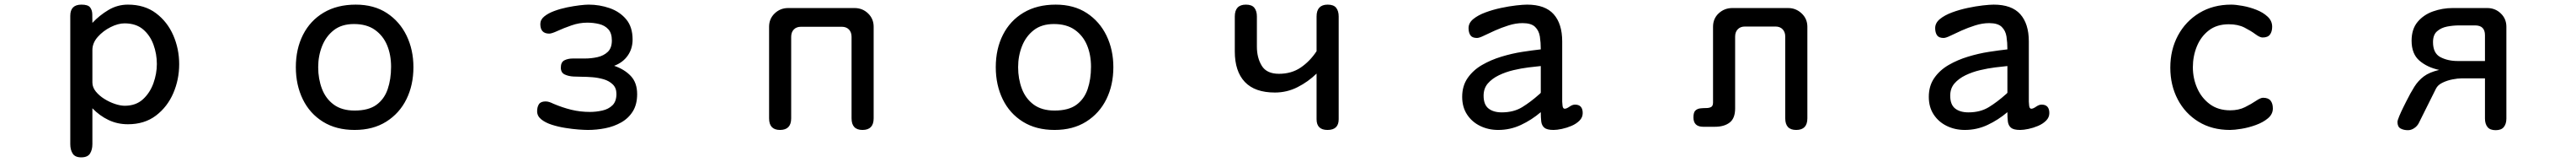

<svg xmlns="http://www.w3.org/2000/svg" viewBox="-20 -553 11040 693"><path d="M328.1 120.1Q301.8 120.1 291.5 104Q281.2 87.9 281.2 63.5V-485.4Q281.2 -533.2 329.1 -533.2Q356.4 -533.2 365.7 -522Q375 -510.7 375.5 -492.7Q376 -474.6 376 -455.1Q406.2 -487.3 444.8 -510.3Q483.4 -533.2 528.3 -533.2Q599.6 -533.2 648.4 -496.6Q697.3 -460 722.7 -401.9Q748 -343.8 748 -278.3Q748 -212.9 722.7 -154.3Q697.3 -95.7 648.4 -58.6Q599.6 -21.5 528.3 -21.5Q483.4 -21.5 445.3 -39.6Q407.2 -57.6 376 -89.8V63.5Q376 87.9 365.7 104Q355.5 120.1 328.1 120.1ZM514.6 -100.6Q562.5 -100.6 592.8 -128.4Q623 -156.2 637.7 -197.3Q652.3 -238.3 652.3 -279.3Q652.3 -322.3 637.7 -362.3Q623 -402.3 592.8 -427.7Q562.5 -453.1 513.7 -453.1Q486.3 -453.1 454.1 -437Q421.9 -420.9 398.9 -395Q376 -369.1 376 -338.9V-200.2Q376 -179.7 390.6 -161.6Q405.3 -143.6 427.2 -129.9Q449.2 -116.2 472.7 -108.4Q496.1 -100.6 514.6 -100.6Z M1500 2.9Q1420.9 2.9 1364.3 -32.2Q1307.6 -67.4 1277.8 -128.4Q1248 -189.5 1248 -265.6Q1248 -343.8 1278.8 -404.3Q1309.6 -464.8 1367.2 -499Q1424.8 -533.2 1504.9 -533.2Q1583 -533.2 1638.2 -497.1Q1693.4 -460.9 1722.7 -400.4Q1752 -339.8 1752 -265.6Q1752 -189.5 1722.2 -128.9Q1692.4 -68.4 1635.7 -32.7Q1579.1 2.9 1500 2.9ZM1500 -80.1Q1559.6 -80.1 1593.3 -104.5Q1627 -128.9 1641.6 -171.4Q1656.2 -213.9 1656.2 -267.6Q1656.2 -318.4 1639.2 -359.4Q1622.1 -400.4 1586.9 -425.3Q1551.8 -450.2 1497.1 -450.2Q1444.3 -450.2 1410.6 -423.8Q1377 -397.5 1360.4 -355.5Q1343.8 -313.5 1343.8 -265.6Q1343.8 -215.8 1359.9 -173.3Q1376 -130.9 1410.6 -105.5Q1445.3 -80.1 1500 -80.1Z M2500 2.9Q2485.4 2.9 2459 1Q2432.6 -1 2402.3 -5.9Q2372.1 -10.7 2344.7 -19.5Q2317.4 -28.3 2299.8 -42.5Q2282.2 -56.6 2282.2 -77.1Q2282.2 -95.7 2290 -107.4Q2297.9 -119.1 2318.4 -119.1Q2327.1 -119.1 2335.4 -116.2Q2343.8 -113.3 2351.6 -109.4Q2390.6 -92.8 2428.7 -83.5Q2466.8 -74.2 2508.8 -74.2Q2535.2 -74.2 2561.5 -80.1Q2587.9 -85.9 2605 -102.5Q2622.1 -119.1 2622.1 -151.4Q2622.1 -176.8 2606.4 -191.9Q2590.8 -207 2567.4 -213.9Q2543.9 -220.7 2519 -222.7Q2494.1 -224.6 2475.6 -224.6Q2460.9 -224.6 2439 -225.6Q2417 -226.6 2400.4 -234.4Q2383.8 -242.2 2383.8 -263.7Q2383.8 -287.1 2398.9 -294.9Q2414.1 -302.7 2434.6 -302.7Q2457 -302.7 2485.8 -302.7Q2514.6 -302.7 2541 -308.6Q2567.4 -314.5 2585 -331.1Q2602.5 -347.7 2602.5 -379.9Q2602.5 -411.1 2587.4 -427.7Q2572.3 -444.3 2547.9 -450.2Q2523.4 -456.1 2497.1 -456.1Q2462.9 -456.1 2429.2 -444.3Q2395.5 -432.6 2370.1 -420.9Q2344.7 -409.2 2334 -409.2Q2295.9 -409.2 2295.9 -450.2Q2295.9 -468.8 2312.5 -482.4Q2329.1 -496.1 2355.5 -505.9Q2381.8 -515.6 2410.6 -521.5Q2439.5 -527.3 2464.4 -530.3Q2489.3 -533.2 2502.9 -533.2Q2549.8 -533.2 2593.3 -518.1Q2636.7 -502.9 2664.1 -470.2Q2691.4 -437.5 2691.4 -383.8Q2691.4 -344.7 2670.4 -314.9Q2649.4 -285.2 2612.3 -271.5Q2656.2 -256.8 2683.6 -228Q2710.9 -199.2 2710.9 -150.4Q2710.9 -106.4 2692.4 -76.7Q2673.8 -46.9 2642.6 -29.3Q2611.3 -11.7 2574.2 -4.4Q2537.1 2.9 2500 2.9Z M3323.2 2.9Q3276.4 2.9 3276.4 -46.9V-438.5Q3276.4 -472.7 3300.3 -495.6Q3324.2 -518.6 3358.4 -518.6H3642.6Q3676.8 -518.6 3700.7 -495.6Q3724.6 -472.7 3724.6 -438.5V-46.9Q3724.6 2.9 3676.8 2.9Q3629.9 2.9 3629.9 -46.9V-395.5Q3629.9 -415 3618.7 -426.8Q3607.4 -438.5 3587.9 -438.5H3413.1Q3393.6 -438.5 3382.3 -426.8Q3371.1 -415 3371.1 -395.5V-46.9Q3371.1 2.9 3323.2 2.9Z M4500 2.9Q4420.9 2.9 4364.3 -32.2Q4307.6 -67.4 4277.8 -128.4Q4248 -189.5 4248 -265.6Q4248 -343.8 4278.8 -404.3Q4309.6 -464.8 4367.2 -499Q4424.8 -533.2 4504.9 -533.2Q4583 -533.2 4638.2 -497.1Q4693.4 -460.9 4722.7 -400.4Q4752 -339.8 4752 -265.6Q4752 -189.5 4722.2 -128.9Q4692.4 -68.4 4635.7 -32.7Q4579.1 2.9 4500 2.9ZM4500 -80.1Q4559.6 -80.1 4593.3 -104.5Q4627 -128.9 4641.6 -171.4Q4656.2 -213.9 4656.2 -267.6Q4656.2 -318.4 4639.2 -359.4Q4622.1 -400.4 4586.9 -425.3Q4551.8 -450.2 4497.1 -450.2Q4444.3 -450.2 4410.6 -423.8Q4377 -397.5 4360.4 -355.5Q4343.8 -313.5 4343.8 -265.6Q4343.8 -215.8 4359.9 -173.3Q4376 -130.9 4410.6 -105.5Q4445.3 -80.1 4500 -80.1Z M5669.9 2.9Q5623 2.9 5623 -43V-238.3Q5586.9 -203.1 5541.5 -180.2Q5496.1 -157.2 5444.3 -157.2Q5358.4 -157.2 5315.4 -202.6Q5272.5 -248 5272.5 -333V-482.4Q5272.5 -533.2 5320.3 -533.2Q5345.7 -533.2 5356.4 -519.5Q5367.2 -505.9 5367.2 -482.4V-353.5Q5367.2 -305.7 5388.2 -271.5Q5409.2 -237.3 5461.9 -237.3Q5515.6 -237.3 5555.2 -264.2Q5594.7 -291 5623 -334V-482.4Q5623 -533.2 5670.9 -533.2Q5696.3 -533.2 5707 -519.5Q5717.8 -505.9 5717.8 -482.4V-43Q5717.8 2.9 5669.9 2.9Z M6401.4 2.9Q6359.4 2.9 6324.2 -14.2Q6289.1 -31.2 6268.1 -63Q6247.1 -94.7 6247.1 -138.7Q6247.1 -185.5 6270.5 -219.2Q6293.9 -252.9 6332 -274.9Q6370.1 -296.9 6415 -310.5Q6460 -324.2 6504.4 -331.1Q6548.8 -337.9 6584 -341.8Q6584 -371.1 6580.1 -396.5Q6576.2 -421.9 6559.6 -438Q6543 -454.1 6505.9 -454.1Q6476.6 -454.1 6445.8 -444.3Q6415 -434.6 6387.7 -422.4Q6360.4 -410.2 6340.3 -400.4Q6320.3 -390.6 6310.5 -390.6Q6290 -390.6 6282.2 -402.3Q6274.4 -414.1 6274.4 -432.6Q6274.4 -455.1 6294.9 -471.7Q6315.4 -488.3 6347.2 -500Q6378.9 -511.7 6413.6 -519Q6448.2 -526.4 6478.5 -529.8Q6508.8 -533.2 6525.4 -533.2Q6602.5 -533.2 6639.2 -492.2Q6675.8 -451.2 6675.8 -376V-118.2Q6675.8 -114.3 6677.2 -101.1Q6678.7 -87.9 6686.5 -87.9Q6694.3 -87.9 6707 -96.7Q6719.7 -105.5 6730.5 -105.5Q6763.7 -105.5 6763.7 -69.3Q6763.7 -50.8 6750 -37.1Q6736.3 -23.4 6715.8 -14.6Q6695.3 -5.9 6674.3 -1.5Q6653.3 2.9 6638.7 2.9Q6610.4 2.9 6599.1 -6.8Q6587.9 -16.6 6585.9 -33.7Q6584 -50.8 6584 -73.2Q6544.9 -40 6499 -18.6Q6453.1 2.9 6401.4 2.9ZM6417 -72.3Q6467.8 -72.3 6504.4 -94.7Q6541 -117.2 6577.1 -149.4Q6581.1 -152.3 6584 -156.2V-270.5Q6562.5 -268.6 6531.2 -264.6Q6500 -260.7 6466.8 -252.9Q6433.6 -245.1 6404.3 -231Q6375 -216.8 6356.9 -195.8Q6338.9 -174.8 6338.9 -143.6Q6338.9 -105.5 6359.9 -88.9Q6380.9 -72.3 6417 -72.3Z M7678.7 2.9Q7631.8 2.9 7631.8 -46.9V-396.5Q7631.8 -416 7620.6 -427.7Q7609.4 -439.5 7589.8 -439.5H7459Q7439.5 -439.5 7428.2 -427.7Q7417 -416 7417 -396.5V-88.9Q7417 -46.9 7393.6 -28.8Q7370.1 -10.7 7330.1 -10.7H7280.3Q7238.3 -10.7 7238.3 -50.8Q7238.3 -72.3 7246.6 -80.1Q7254.9 -87.9 7267.6 -89.4Q7280.3 -90.8 7293 -90.8Q7305.7 -90.8 7314 -95.2Q7322.3 -99.6 7322.3 -114.3V-438.5Q7322.3 -473.6 7346.7 -496.1Q7371.1 -518.6 7405.3 -518.6H7644.5Q7677.7 -518.6 7702.1 -495.6Q7726.6 -472.7 7726.6 -438.5V-46.9Q7726.6 2.9 7678.7 2.9Z M8401.4 2.9Q8359.4 2.9 8324.2 -14.2Q8289.1 -31.2 8268.1 -63Q8247.1 -94.7 8247.1 -138.7Q8247.1 -185.5 8270.5 -219.2Q8293.9 -252.9 8332 -274.9Q8370.1 -296.9 8415 -310.5Q8460 -324.2 8504.4 -331.1Q8548.8 -337.9 8584 -341.8Q8584 -371.1 8580.1 -396.5Q8576.2 -421.9 8559.6 -438Q8543 -454.1 8505.9 -454.1Q8476.6 -454.1 8445.8 -444.3Q8415 -434.6 8387.7 -422.4Q8360.4 -410.2 8340.3 -400.4Q8320.3 -390.6 8310.5 -390.6Q8290 -390.6 8282.2 -402.3Q8274.4 -414.1 8274.4 -432.6Q8274.4 -455.1 8294.9 -471.7Q8315.4 -488.3 8347.2 -500Q8378.9 -511.7 8413.6 -519Q8448.2 -526.4 8478.5 -529.8Q8508.8 -533.2 8525.4 -533.2Q8602.5 -533.2 8639.2 -492.2Q8675.8 -451.2 8675.8 -376V-118.2Q8675.8 -114.3 8677.2 -101.1Q8678.7 -87.9 8686.5 -87.9Q8694.3 -87.9 8707 -96.7Q8719.7 -105.5 8730.5 -105.5Q8763.7 -105.5 8763.7 -69.3Q8763.7 -50.8 8750 -37.1Q8736.3 -23.4 8715.8 -14.6Q8695.3 -5.9 8674.3 -1.5Q8653.3 2.9 8638.7 2.9Q8610.4 2.9 8599.1 -6.8Q8587.9 -16.6 8585.9 -33.7Q8584 -50.8 8584 -73.2Q8544.9 -40 8499 -18.6Q8453.1 2.9 8401.4 2.9ZM8417 -72.3Q8467.8 -72.3 8504.4 -94.7Q8541 -117.2 8577.1 -149.4Q8581.1 -152.3 8584 -156.2V-270.5Q8562.5 -268.6 8531.2 -264.6Q8500 -260.7 8466.8 -252.9Q8433.6 -245.1 8404.3 -231Q8375 -216.8 8356.9 -195.8Q8338.9 -174.8 8338.9 -143.6Q8338.9 -105.5 8359.9 -88.9Q8380.9 -72.3 8417 -72.3Z M9538.1 2.9Q9460.9 2.9 9403.3 -32.2Q9345.7 -67.4 9314 -127.9Q9282.2 -188.5 9282.2 -263.7Q9282.2 -339.8 9314.9 -400.9Q9347.7 -461.9 9406.7 -497.6Q9465.8 -533.2 9543 -533.2Q9562.5 -533.2 9592.3 -527.8Q9622.1 -522.5 9650.9 -511.2Q9679.7 -500 9699.2 -481.9Q9718.8 -463.9 9718.8 -438.5Q9718.8 -418 9709.5 -405.3Q9700.2 -392.6 9677.7 -392.6Q9666 -392.6 9647 -406.7Q9627.9 -420.9 9600.1 -435.1Q9572.3 -449.2 9533.2 -449.2Q9481.4 -449.2 9447.3 -422.9Q9413.1 -396.5 9396 -354.5Q9378.9 -312.5 9378.9 -265.6Q9378.9 -217.8 9397.5 -175.8Q9416 -133.8 9451.7 -107.4Q9487.3 -81.1 9539.1 -81.1Q9575.2 -81.1 9602.5 -94.7Q9629.9 -108.4 9649.4 -121.6Q9668.9 -134.8 9679.7 -134.8Q9702.1 -134.8 9711.9 -122.6Q9721.7 -110.4 9721.7 -88.9Q9721.7 -64.5 9700.7 -46.9Q9679.7 -29.3 9648.4 -18.1Q9617.2 -6.8 9586.9 -2Q9556.6 2.9 9538.1 2.9Z M10300.8 3.9Q10282.2 3.9 10269 -3.4Q10255.9 -10.7 10255.9 -31.2Q10255.9 -38.1 10263.7 -56.6Q10271.5 -75.2 10280.8 -93.8Q10290 -112.3 10293 -118.2Q10311.5 -155.3 10328.1 -181.6Q10344.7 -208 10368.7 -226.1Q10392.6 -244.1 10434.6 -253.9Q10383.8 -264.6 10350.1 -293.5Q10316.4 -322.3 10316.4 -378.9Q10316.4 -428.7 10342.3 -459.5Q10368.2 -490.2 10408.7 -504.4Q10449.2 -518.6 10492.2 -518.6H10640.6Q10674.8 -518.6 10698.7 -495.6Q10722.7 -472.7 10722.7 -438.5V-45.9Q10722.7 -23.4 10711.9 -9.8Q10701.2 3.9 10676.8 3.9Q10652.3 3.9 10641.6 -9.8Q10630.9 -23.4 10630.9 -45.9V-217.8H10530.3Q10514.6 -217.8 10491.7 -213.4Q10468.8 -209 10448.7 -199.2Q10428.7 -189.5 10420.9 -173.8L10346.7 -25.4Q10339.8 -12.7 10327.1 -4.4Q10314.5 3.9 10300.8 3.9ZM10513.7 -292H10630.9V-402.3Q10630.9 -444.3 10588.9 -444.3H10519.5Q10495.1 -444.3 10469.2 -439.5Q10443.4 -434.6 10425.8 -419.4Q10408.2 -404.3 10408.2 -373Q10408.2 -325.2 10439.9 -308.6Q10471.7 -292 10513.7 -292Z"/></svg>

Font: Kosugi Maru
Style: Regular
Weight: 400
Designer: MOTOYA
Version: Version 4.002